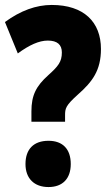

<svg xmlns="http://www.w3.org/2000/svg" viewBox="-20 -744 442 776"><path d="M107 -294V-252H243V-277C243 -306 245 -317 295 -362C354 -414 388 -460 388 -546C388 -655 319 -724 189 -724C126 -724 63 -701 0 -655L52 -528C98 -562 138 -580 173 -580C212 -580 230 -563 230 -532C230 -494 215 -476 175 -440C126 -396 107 -359 107 -294ZM83 -81C83 -22 119 12 176 12C233 12 266 -22 266 -81C266 -141 234 -175 176 -175C116 -175 83 -141 83 -81Z"/></svg>

Font: Noto Sans Armenian ExtraCondensed Black
Style: Regular
Weight: 900
Width: 2
Designer: Monotype Design Team
Foundry: Monotype Imaging Inc.
Version: Version 2.008